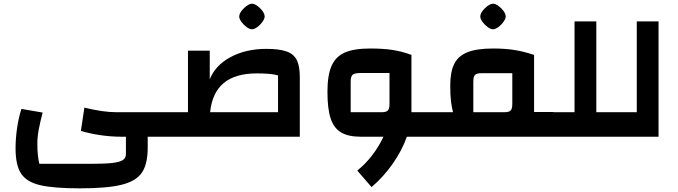

<svg xmlns="http://www.w3.org/2000/svg" viewBox="-20 -747 3704 1049"><path d="M892 -134V0H787V61Q787 148 756 195Q725 242 646 262Q567 282 417 282Q272 282 198.5 264.5Q125 247 95 201Q65 155 65 64Q65 9 73.5 -48.5Q82 -106 97 -152L213 -132Q199 -79 191.5 -38.5Q184 2 184 38Q184 105 195 148H477Q552 148 592.5 143.5Q633 139 650.5 128Q668 117 668 95V0H642Q588 0 529 -8.5Q470 -17 422 -32L441 -159Q543 -134 614 -134Z M1618 -326V0H852V-134H1007V-470H1126V-314Q1157 -391 1240.5 -435.5Q1324 -480 1435 -480Q1506 -480 1545.5 -466Q1585 -452 1601.5 -419Q1618 -386 1618 -326ZM1499 -134V-335Q1464 -346 1383 -346Q1266 -346 1202.5 -293.5Q1139 -241 1128 -134ZM1287 -657Q1287 -677 1312 -701.5Q1337 -726 1357 -727Q1377 -726 1401.5 -701.5Q1426 -677 1426 -657Q1426 -645 1414 -628Q1402 -611 1385.5 -599Q1369 -587 1357 -587Q1344 -587 1327.5 -599Q1311 -611 1299 -627.5Q1287 -644 1287 -657Z M2343 0H2203Q2176 76 2125 148.5Q2074 221 2010 275L1932 185Q1977 149 2014 100.5Q2051 52 2075 0H1951Q1883 0 1843.5 -23.5Q1804 -47 1786.5 -100Q1769 -153 1769 -245Q1769 -336 1791.5 -387Q1814 -438 1864 -460Q1914 -482 2003 -482Q2074 -482 2125.5 -474Q2177 -466 2228 -447V-134H2343ZM2066 -134Q2090 -134 2099 -143.5Q2108 -153 2108 -178V-348H1948Q1917 -348 1906.5 -338.5Q1896 -329 1896 -302V-134Z M3004 -135V0H2303V-134H2455Q2447 -166 2443.5 -198Q2440 -230 2440 -280Q2440 -355 2462 -398.5Q2484 -442 2535 -462Q2586 -482 2674 -482Q2739 -482 2790 -474Q2841 -466 2898 -447V-135ZM2779 -347H2609Q2584 -347 2575 -337.5Q2566 -328 2566 -301V-134H2737Q2761 -134 2770 -143.5Q2779 -153 2779 -178ZM2604 -657Q2604 -677 2629 -701.5Q2654 -726 2674 -727Q2694 -726 2718.5 -701.5Q2743 -677 2743 -657Q2743 -645 2731 -628Q2719 -611 2702.5 -599Q2686 -587 2674 -587Q2661 -587 2644.5 -599Q2628 -611 2616 -627.5Q2604 -644 2604 -657Z M3344 -134V0H2964V-134H3119V-630H3238V-134Z M3304 0V-134H3459V-630H3578V0Z"/></svg>

Font: Changa SemiBold
Style: Regular
Weight: 600
Designer: Eduardo Rodriguez Tunni
Foundry: Eduardo Rodriguez Tunni
Version: Version 2.002; ttfautohint (v1.5) -l 8 -r 50 -G 150 -x 14 -H